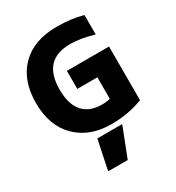

<svg xmlns="http://www.w3.org/2000/svg" viewBox="-234 -880 1183 1294"><g transform="rotate(-30 357.5 -233.0)"><path d="M222.7 275.4 270.5 46.9H463.9L375 275.4ZM409.2 -742.2Q517.6 -742.2 611.3 -716.8V-565.4Q508.8 -595.7 428.7 -595.7Q214.8 -595.7 214.8 -365.2Q214.8 -250 265.6 -192.4Q316.4 -134.8 412.1 -134.8Q452.1 -134.8 476.6 -142.6V-309.6H320.3V-450.2H648.4V-32.2Q532.2 11.7 402.3 11.7Q234.4 11.7 132.8 -88.4Q31.2 -188.5 31.2 -365.2Q31.2 -542 130.9 -642.1Q230.5 -742.2 409.2 -742.2Z"/></g></svg>

Font: Gen Shin Gothic Heavy
Style: Bold
Weight: 900
Designer: [Source Han Sans]
Ryoko NISHIZUKA  (kana & ideographs); Paul D. Hunt (Latin, Greek & Cyrillic); Wenlong ZHANG  (bopomofo
Version: Version 1.002.20150607